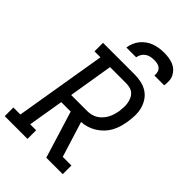

<svg xmlns="http://www.w3.org/2000/svg" viewBox="-287 -1059 1163 1163"><g transform="rotate(45 295.0 -477.5)"><path d="M-10 0V-74H50L148 -662H97V-735H369Q399 -735 427 -728.5Q455 -722 478 -707Q501 -692 516.5 -668.5Q532 -645 539 -618Q546 -591 545.5 -561.5Q545 -532 540 -502Q536 -478 529 -454Q522 -430 509.5 -407Q497 -384 478.5 -365Q460 -346 437.5 -332Q415 -318 390.5 -310.5Q366 -303 342 -302L413 -74H487V0H346L253 -302H172L134 -74H185V0ZM321 -375Q338 -375 355.5 -379Q373 -383 388.5 -392.5Q404 -402 416.5 -416Q429 -430 437.5 -446Q446 -462 451 -479Q456 -496 459 -513Q461 -531 462 -548.5Q463 -566 460 -582.5Q457 -599 450.5 -614.5Q444 -630 432 -641Q420 -652 403.5 -656.5Q387 -661 369 -661H231L184 -375ZM217 -815Q220 -836 228 -855.5Q236 -875 249.5 -892Q263 -909 281.5 -922Q300 -935 320 -942Q340 -949 360.5 -952Q381 -955 402 -955Q422 -955 442 -952Q462 -949 479.5 -942Q497 -935 511 -922Q525 -909 533.5 -892Q542 -875 543 -855Q544 -835 541 -815H457Q459 -829 455.5 -843Q452 -857 442 -866Q432 -875 418 -878Q404 -881 390 -881Q375 -881 360 -878Q345 -875 332 -866Q319 -857 311 -843.5Q303 -830 301 -815Z"/></g></svg>

Font: Iosevka Slab Extended Oblique
Style: Regular
Weight: 400
Width: 7
Italic angle: -9°
Monospace: yes
Designer: Belleve Invis
Foundry: Belleve Invis
Version: Version 11.1.0; ttfautohint (v1.8.3)